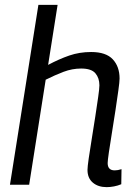

<svg xmlns="http://www.w3.org/2000/svg" viewBox="-20 -760 556 790"><path d="M423 -89Q423 -59 452 -59Q465 -59 480 -64L479 -2Q465 4 449 7Q433 10 419 10Q384 10 362 -8.5Q340 -27 340 -61Q340 -73 345 -108Q350 -143 357.5 -188.5Q365 -234 372 -280Q379 -326 384 -361Q389 -396 389 -409Q389 -439 372.5 -458.5Q356 -478 314 -478Q277 -478 241.5 -464.5Q206 -451 168 -432L100 0H21L138 -740H217L178 -493Q223 -517 265 -531.5Q307 -546 355 -546Q416 -546 444 -516Q472 -486 472 -437Q472 -424 467 -388Q462 -352 455 -305.5Q448 -259 440.5 -213.5Q433 -168 428 -133.5Q423 -99 423 -89Z"/></svg>

Font: Georama
Style: Italic
Weight: 400
Italic angle: -9°
Designer: Jean-Baptiste Levee
Foundry: Production Type
Version: Version 1.000